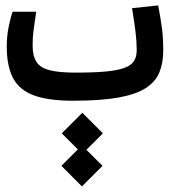

<svg xmlns="http://www.w3.org/2000/svg" viewBox="-20 -368 626 707"><path d="M248.5 2.9Q158.7 2.9 105.2 -16.6Q51.8 -36.1 28.3 -80.1Q4.9 -124 4.9 -197.3Q4.9 -234.9 12 -269.5Q19 -304.2 26.4 -324.7H113.3Q106.9 -281.7 103.5 -256.3Q100.1 -231 100.1 -200.7Q100.1 -162.1 114.3 -140.1Q128.4 -118.2 162.8 -109.4Q197.3 -100.6 258.3 -100.6Q326.2 -100.6 369.9 -104.7Q413.6 -108.9 438.5 -118.2Q463.4 -127.4 473.4 -143.3Q483.4 -159.2 483.4 -183.1Q483.4 -215.8 479 -251Q474.6 -286.1 466.3 -337.9L562.5 -348.1Q571.8 -299.3 576.4 -263.7Q581.1 -228 581.1 -182.1Q581.1 -136.7 567.1 -102.1Q553.2 -67.4 517.1 -43.9Q481 -20.5 416 -8.8Q351.1 2.9 248.5 2.9ZM283.2 198.7 207.5 123 283.2 47.4 358.9 123ZM281.7 318.4 206.1 242.7 281.7 167 357.4 242.7Z"/></svg>

Font: Cascadia Code
Style: Regular
Weight: 400
Designer: Aaron Bell
Foundry: Saja Typeworks
Version: Version 2404.023